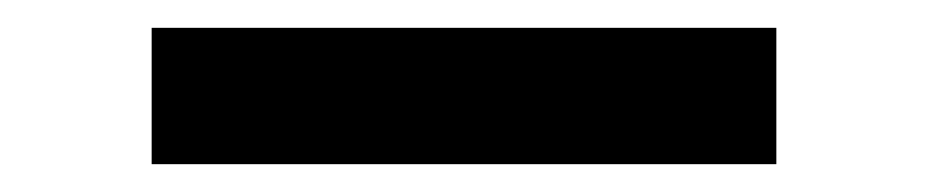

<svg xmlns="http://www.w3.org/2000/svg" viewBox="-20 -470 667 138"><path d="M538 -450V-352H89V-450Z"/></svg>

Font: Martel ExtraBold
Style: Regular
Weight: 800
Designer: Dan Reynolds
Foundry: Dan Reynolds
Version: Version 1.001; ttfautohint (v1.1) -l 5 -r 5 -G 72 -x 0 -D la